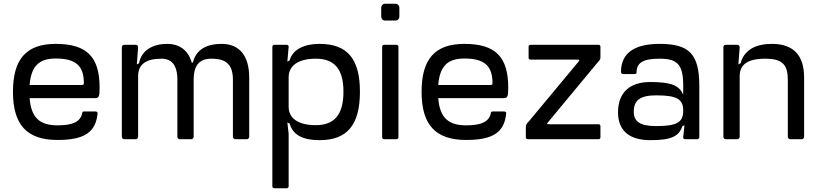

<svg xmlns="http://www.w3.org/2000/svg" viewBox="-20 -752 4423 1037"><path d="M281 -515C122 -515 50 -433 50 -256C50 -78 125 4 291 4C435 4 497 -37 507 -139C508 -145 503 -150 496 -150H435C427 -150 424 -147 424 -140C414 -96 376 -75 291 -75C193 -75 148 -118 140 -222H492C514 -222 518 -229 518 -278C518 -443 451 -515 281 -515ZM140 -293C148 -394 190 -436 281 -436C392 -436 433 -394 433 -303C433 -296 430 -293 422 -293Z M638 -497V-13C638 -6 644 0 651 0H713C720 0 726 -6 726 -13V-340C726 -403 766 -435 852 -435C905 -435 938 -403 938 -321V-13C938 -6 944 0 951 0H1013C1020 0 1026 -6 1026 -13V-321C1026 -403 1060 -435 1122 -435C1202 -435 1238 -403 1238 -321V-13C1238 -6 1244 0 1251 0H1313C1320 0 1326 -6 1326 -13V-333C1326 -450 1274 -515 1177 -515C1097 -515 1039 -485 1022 -415L1016 -413C997 -479 952 -515 882 -515C807 -515 743 -481 731 -410L726 -408L719 -404L726 -497C726 -505 720 -510 713 -510H651C644 -510 638 -505 638 -497Z M1462 265H1529C1534 265 1539 260 1539 255V-29L1532 -91L1539 -87L1544 -85C1562 -23 1615 5 1706 5C1856 5 1924 -78 1924 -257C1924 -434 1856 -515 1706 -515C1625 -515 1562 -487 1544 -426L1539 -423L1532 -419L1539 -499C1540 -505 1535 -510 1529 -510H1462C1456 -510 1451 -505 1451 -500V255C1451 260 1456 265 1462 265ZM1539 -176V-334C1539 -397 1590 -435 1686 -435C1787 -435 1835 -378 1835 -257C1835 -134 1787 -76 1686 -76C1590 -76 1539 -113 1539 -176Z M2132 -11V-500C2132 -505 2127 -510 2121 -510H2055C2049 -510 2044 -505 2044 -500V-11C2044 -5 2049 0 2055 0H2121C2127 0 2132 -5 2132 -11ZM2039 -664C2039 -650 2048 -640 2062 -641H2114C2128 -640 2137 -650 2137 -664V-709C2137 -723 2128 -732 2114 -732H2062C2048 -732 2039 -723 2039 -709Z M2488 -515C2329 -515 2257 -433 2257 -256C2257 -78 2332 4 2498 4C2642 4 2704 -37 2714 -139C2715 -145 2710 -150 2703 -150H2642C2634 -150 2631 -147 2631 -140C2621 -96 2583 -75 2498 -75C2400 -75 2355 -118 2347 -222H2699C2721 -222 2725 -229 2725 -278C2725 -443 2658 -515 2488 -515ZM2347 -293C2355 -394 2397 -436 2488 -436C2599 -436 2640 -394 2640 -303C2640 -296 2637 -293 2629 -293Z M2835 -500V-440C2835 -434 2839 -430 2846 -430H3097C3111 -430 3112 -427 3103 -417L2836 -96C2822 -82 2820 -78 2820 -61V-11C2820 -4 2825 0 2831 0H3213C3219 0 3223 -4 3223 -11V-70C3223 -77 3219 -81 3213 -81H2947C2933 -81 2932 -83 2941 -93L3208 -415C3221 -429 3223 -432 3223 -444V-500C3223 -506 3219 -510 3213 -510H2846C2839 -510 2835 -506 2835 -500Z M3492 5C3605 5 3647 -15 3665 -70L3670 -72L3677 -76L3670 -11C3669 -5 3674 0 3680 0H3746C3752 0 3757 -5 3757 -11V-287C3757 -460 3703 -515 3543 -515C3404 -515 3334 -464 3334 -363C3334 -357 3339 -352 3345 -352H3409C3413 -352 3418 -355 3418 -360C3418 -412 3451 -435 3543 -435C3639 -435 3670 -403 3670 -290V-240C3650 -290 3606 -309 3492 -309C3381 -309 3318 -252 3318 -145C3318 -45 3381 5 3492 5ZM3403 -149C3403 -209 3436 -237 3524 -237C3638 -237 3670 -216 3670 -154C3670 -92 3638 -71 3524 -71C3436 -71 3403 -96 3403 -149Z M3887 -497V-13C3887 -6 3893 0 3900 0H3962C3969 0 3975 -6 3975 -13V-340C3975 -401 4014 -435 4114 -435C4206 -435 4235 -402 4235 -321V-13C4235 -6 4241 0 4248 0H4310C4317 0 4323 -6 4323 -13V-333C4323 -455 4264 -515 4149 -515C4064 -515 3999 -484 3980 -410L3975 -408L3968 -404L3975 -497C3975 -505 3969 -510 3962 -510H3900C3893 -510 3887 -505 3887 -497Z"/></svg>

Font: Aldone Medium
Style: Regular
Weight: 500
Designer: Pietro Gregorini
Version: Version 1.500;FEAKit 1.0